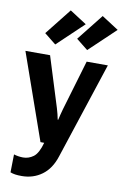

<svg xmlns="http://www.w3.org/2000/svg" viewBox="-112 -855 726 1128"><g transform="rotate(10 251.0 -291.0)"><path d="M32.2 202.9 34.2 95.7Q46.1 99.6 61 101.9Q75.9 104.2 89.6 104.2Q122.8 104.2 151 83.4Q179.2 62.5 197 -2.2L174.8 -2.4L-5.4 -515.1H141.6L235.1 -215.8Q240.7 -197.3 244.5 -181.8Q248.3 -166.3 251.5 -149.9H254.6Q258.1 -166.3 262 -181.5Q265.9 -196.8 271.2 -215.8L359.9 -515.1H486.3L296.9 61.3Q272.7 137 220.8 174.9Q168.9 212.9 100.3 212.9Q78.4 212.9 62.1 210.6Q45.9 208.3 32.2 202.9ZM91.1 -637.9 215.8 -795.4 316.4 -730.5 160.4 -582.5ZM281.5 -637.9 406.2 -795.4 506.8 -730.5 350.8 -582.5Z"/></g></svg>

Font: RobotoFlex
Style: Regular
Weight: 400
Designer: Berlow after Robertson
Foundry: Google
Version: Version 2.136